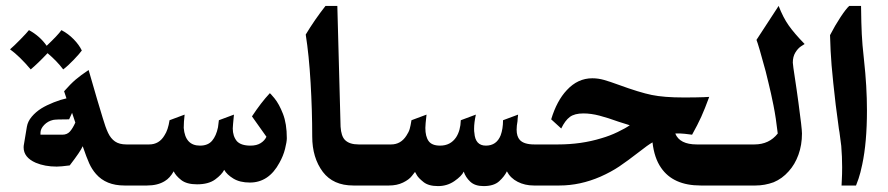

<svg xmlns="http://www.w3.org/2000/svg" viewBox="-20 -628 3005 650"><path d="M450 0H401Q339 0 305 -39Q291 -55 282 -75Q273 -95 260 -133Q253 -116 216 -68Q186 -64 172 -64Q132 -64 101 -77Q60 -95 60 -129Q60 -135 61 -139L71 -199Q74 -217 87.5 -233Q101 -249 120 -261Q138 -272 162 -281.5Q186 -291 205 -295L197 -319Q219 -344 236 -358.5Q253 -373 280 -391Q313 -276 328 -228Q337 -197 346 -178Q355 -159 369.5 -149Q384 -139 408 -139H450ZM235 -213 224 -246 214 -224Q169 -224 160 -222Q142 -218 129.5 -205Q117 -192 117 -178V-172H191Q207 -172 216.5 -182.5Q226 -193 235 -213ZM257 -457Q250 -447 230 -426Q210 -405 194 -393Q173 -421 141 -448Q108 -413 84 -393Q46 -438 14 -461Q27 -472 49 -494.5Q71 -517 78 -526Q115 -506 138 -473Q176 -509 188 -526Q211 -514 229.5 -495Q248 -476 257 -457Z M951 -160Q951 -148 945 -124Q939 -100 926 -77Q890 -10 826 -10Q792 -10 770 -23.5Q748 -37 739 -53Q731 -37 708.5 -20.5Q686 -4 647 -4Q612 -4 593.5 -18.5Q575 -33 568 -48Q555 -25 538 -15Q514 0 478 0H440Q410 0 390 -21.5Q370 -43 370 -69Q370 -97 391 -118Q412 -139 440 -139H485Q519 -139 537 -170Q549 -188 554 -221L605 -240Q602 -215 602 -195Q607 -135 657 -135Q684 -135 698 -151.5Q712 -168 718 -197L721 -221L772 -240L769 -208L768 -193Q768 -167 782 -150Q796 -135 828 -135Q849 -135 862.5 -143.5Q876 -152 882 -165L833 -234Q864 -281 893 -312Q893 -315 909 -295.5Q925 -276 938 -242.5Q951 -209 951 -160Z M1269 0H1176Q1108 0 1073 -46Q1037 -94 1037 -166Q1037 -254 1031.5 -348Q1026 -442 1015 -511Q1045 -561 1082 -608H1122L1133 -199Q1135 -167 1148 -154Q1163 -139 1194 -139H1269Z M1832 0H1787Q1757 0 1732.5 -12.5Q1708 -25 1696 -48Q1688 -31 1670 -14.5Q1652 2 1617 2Q1588 2 1572 -13Q1556 -28 1550 -47Q1543 -32 1518.5 -15Q1494 2 1463 2Q1431 2 1414 -11.5Q1397 -25 1391.5 -34.5Q1386 -44 1385 -46Q1384 -45 1374.5 -32.5Q1365 -20 1344.5 -10Q1324 0 1297 0H1259Q1232 0 1210.5 -19Q1189 -38 1189 -69Q1189 -98 1209.5 -118.5Q1230 -139 1259 -139H1304Q1337 -139 1356 -169Q1364 -181 1367 -191.5Q1370 -202 1373 -221L1424 -240Q1420 -206 1420 -195Q1420 -166 1431 -150.5Q1442 -135 1470 -135Q1505 -135 1524 -163Q1539 -186 1540 -221L1591 -240Q1585 -213 1585 -192Q1585 -182 1586 -178Q1589 -135 1625 -135Q1661 -135 1675 -170Q1683 -192 1683 -221L1734 -240Q1732 -224 1732 -218Q1729 -202 1729 -189Q1729 -166 1740 -154Q1754 -139 1789 -139H1832Z M2323 -172Q2317 -173 2298.5 -175Q2280 -177 2266 -176Q2281 -139 2339 -139H2506V0H2352Q2259 0 2218 -60Q2195 -93 2189 -146Q2173 -137 2144 -114Q2104 -83 2076.5 -64.5Q2049 -46 2013 -30Q1944 0 1874 0H1822Q1795 0 1773.5 -20Q1752 -40 1752 -70Q1752 -99 1772.5 -119Q1793 -139 1822 -139H1869Q1948 -139 2016 -160Q2044 -168 2071 -181Q2098 -194 2112 -204L2074 -216Q2038 -229 2009.5 -236.5Q1981 -244 1955 -244Q1925 -244 1909 -232Q1893 -220 1880 -193L1846 -224Q1865 -287 1899 -323Q1936 -363 1985 -363Q2005 -363 2024.5 -357.5Q2044 -352 2074 -341Q2145 -315 2186.5 -306.5Q2228 -298 2295 -298Q2337 -298 2362 -299L2381 -300Q2366 -259 2354 -232.5Q2342 -206 2323 -172Z M2664 -416Q2664 -412 2666 -398L2677 -324L2683 -281Q2695 -193 2695 -176Q2695 -137 2683 -104Q2671 -71 2650 -48Q2628 -23 2599 -11Q2569 0 2538 0H2496Q2467 0 2446.5 -20.5Q2426 -41 2426 -70Q2426 -94 2445 -116.5Q2464 -139 2496 -139H2534Q2584 -139 2613 -176Q2607 -229 2598.5 -271.5Q2590 -314 2582 -346Q2574 -378 2572 -387Q2561 -428 2552.5 -457Q2544 -486 2541 -493L2616 -608Q2631 -569 2650 -542Q2669 -515 2704 -479Q2702 -478 2691.5 -471Q2681 -464 2672.5 -450Q2664 -436 2664 -416Z M2855 -608H2895Q2895 -595 2896 -553Q2897 -511 2900 -475L2905 -425Q2915 -335 2915 -254Q2915 -146 2899 -71Q2893 -42 2886.5 -23Q2880 -4 2878 0H2829Q2829 -5 2830 -21Q2831 -37 2831 -62Q2831 -97 2828 -134Q2826 -152 2822 -180Q2821 -185 2820 -191.5Q2819 -198 2818 -207Q2809 -269 2801 -347Q2794 -413 2792 -456Q2790 -499 2790 -509Q2807 -542 2825.5 -570Q2844 -598 2855 -608Z"/></svg>

Font: Mirza
Style: Bold
Weight: 700
Designer: Arabic design by Kourosh Beigpour, Latin design by Eduardo Tunni, engineering by Lasse Fister
Version: Version 1.0010g